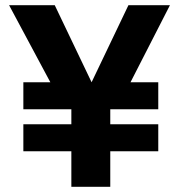

<svg xmlns="http://www.w3.org/2000/svg" viewBox="-20 -720 690 740"><path d="M255 -137H70V-241H255V-299H70V-403H174L15 -700H191L333 -403L475 -700H635L483 -403H590V-299H405V-241H590V-137H405V0H255Z"/></svg>

Font: Golos Text DemiBold
Style: Regular
Weight: 600
Designer: A.Korolkova, Vitaly Kuzmin
Foundry: ParaType Ltd
Version: Version 2.002